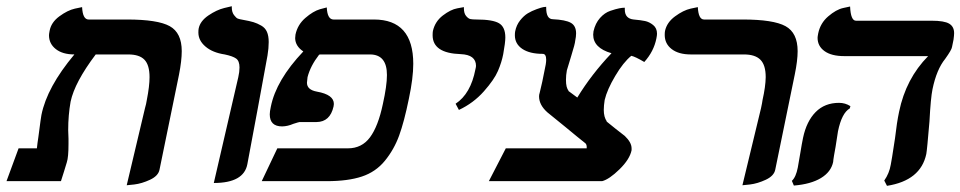

<svg xmlns="http://www.w3.org/2000/svg" viewBox="-20 -585 3101 620"><path d="M389.2 13.2 448.2 -235.8Q452.1 -249 454.1 -262.2Q462.9 -307.1 462.9 -335.9Q462.9 -375 446.5 -392.1Q430.2 -409.2 394 -409.2H289.1Q221.2 -319.3 208 -256.8Q200.2 -212.9 200.2 -165Q200.2 -160.2 200.7 -150.6Q201.2 -141.1 201.2 -137.2V-120.1Q201.2 -77.1 195.8 -61Q192.9 -51.3 186.5 -30.5Q180.2 -9.8 176.8 0H1L40 -106H99.1Q99.1 -109.9 101.1 -123Q103 -136.2 104 -143.1Q112.8 -210.9 113.8 -213.9Q131.8 -303.7 220.2 -409.2Q182.1 -409.2 160.2 -426.5Q138.2 -443.8 138.2 -471.2Q138.2 -475.1 140.1 -484.9Q145 -512.7 171.6 -532.2Q198.2 -551.8 221.7 -557.1L245.1 -562Q247.1 -522 266.1 -522H390.1Q489.3 -522 528.1 -500.5Q566.9 -479 566.9 -419.9Q566.9 -389.2 558.1 -344.2L495.1 -37.1Q491.2 -17.1 464.6 -4.6Q438 7.8 413.6 10.7Z M670.4 5.9 749.5 -335.9Q753.4 -353 753.4 -367.2Q753.4 -388.2 742.4 -396Q731.4 -403.8 705.6 -409.2Q666.5 -415 643.6 -434.6Q620.6 -454.1 620.6 -480Q620.6 -488.8 621.6 -493.2Q626.5 -517.1 653.1 -535.2Q679.7 -553.2 704.1 -559.1L728.5 -564.9V-561Q728.5 -545.9 735.6 -536.4Q742.7 -526.9 748 -524.9Q753.4 -522.9 764.6 -521Q786.6 -517.1 798.6 -513.4Q810.5 -509.8 823.5 -502.4Q836.4 -495.1 842 -482.2Q847.7 -469.2 847.7 -449.2Q847.7 -429.2 843.8 -405.8Q834 -351.6 812.3 -234.4Q790.5 -117.2 778.8 -55.2Q767.6 5.9 670.4 5.9Z M1216.3 -249Q1229.5 -308.1 1229.5 -342.8Q1229.5 -408.7 1175.3 -409.2H1011.2Q1012.2 -409.2 1012.2 -408.2Q1012.2 -408.2 1010.3 -408.2V-409.2Q1009.3 -408.2 1010.3 -408.2Q982.4 -372.1 973.1 -335.9Q971.2 -321.8 971.2 -317.9Q971.2 -294.9 1003.4 -289.1Q1058.6 -279.3 1058.1 -249Q1058.1 -248 1057.6 -245.1Q1057.1 -242.2 1057.1 -241.2Q1045.9 -191.4 1002.4 -190.9H979.5H947.3Q945.3 -190.9 927.2 -185.1Q909.2 -177.2 891.1 -176.8Q851.1 -176.8 851.1 -215.8Q851.1 -224.6 854.5 -240.2Q871.6 -326.2 959.5 -418.9Q933.6 -436 933.1 -461.9Q933.1 -462.9 933.6 -467Q934.1 -471.2 934.1 -473.1Q940.9 -505.4 966.1 -527.1Q991.2 -548.8 1013.2 -555.2L1035.2 -561Q1037.1 -522 1057.1 -522H1187.5Q1314.5 -522 1314.5 -378.9Q1314.5 -333 1300.3 -266.1Q1285.2 -191.9 1268.8 -147Q1252.4 -102.1 1222.9 -65.9Q1193.4 -29.8 1148.4 -14.9Q1103.5 0 1035.2 0H825.2L875.5 -106H1103.5Q1148.4 -106 1174.8 -141.6Q1201.2 -177.2 1216.3 -249Z M1461.9 -230 1451.2 -250Q1500 -282.2 1515.1 -360.8Q1517.1 -368.7 1517.1 -372.1Q1517.1 -408.2 1467.8 -410.2Q1377 -413.1 1377 -471.2Q1377 -480 1377.9 -484.9Q1384.8 -515.6 1409.9 -534.9Q1435.1 -554.2 1456.5 -558.1L1478 -562V-558.1Q1478 -542 1485.1 -533.4Q1492.2 -524.9 1499 -523.4Q1505.9 -522 1519 -522Q1570.8 -522 1591.3 -510Q1611.8 -498 1611.8 -463.9Q1611.8 -447.8 1605 -410.2Q1600.1 -384.3 1588.1 -356.2Q1576.2 -328.1 1542.5 -290Q1508.8 -252 1461.9 -230Z M1844.2 -270 1814.5 -292H1816.4Q1807.6 -300.8 1807.6 -327.1Q1807.6 -342.3 1810.5 -357.9Q1818.4 -384.8 1824.7 -404.8Q1836.9 -443.8 1837.4 -453.1Q1840.3 -466.8 1840.3 -477.1Q1840.3 -502 1823 -511.5Q1805.7 -521 1765.6 -522.9Q1743.7 -522.9 1743.7 -560.1V-563Q1740.7 -563 1734.6 -562Q1728.5 -561 1712.9 -555.4Q1697.3 -549.8 1684.3 -542Q1671.4 -534.2 1659.4 -519Q1647.5 -503.9 1643.6 -483.9Q1642.6 -479 1642.6 -471.2Q1642.6 -443.4 1666.5 -427.2Q1690.4 -411.1 1732.4 -411.1Q1743.7 -411.1 1743.7 -392.1Q1743.7 -379.9 1738.3 -356.9Q1736.3 -344.7 1731 -320.8Q1725.6 -296.9 1722.7 -285.2Q1720.7 -279.3 1720.7 -273.9Q1720.7 -246.1 1747.6 -222.2Q1764.6 -209 1806.2 -174.6Q1847.7 -140.1 1870.6 -122.1Q1875.5 -117.2 1874.5 -106H1613.3L1558.6 0H1924.3Q1947.3 -5.9 1980.5 -38.3Q2013.7 -70.8 2019.5 -100.1V-106Q2019.5 -125 1997.6 -146Q1968.8 -168 1938.5 -192.9H1939.5Q1929.7 -207 1929.7 -230Q1929.7 -244.1 1932.6 -262.2Q1940.4 -295.4 1966.6 -339.6Q1992.7 -383.8 2018.6 -404.8Q2031.7 -401.9 2060.5 -384.8Q2091.3 -418.9 2099.6 -460.9Q2101.6 -470.7 2101.6 -476.1Q2101.6 -494.1 2089.1 -504.2Q2076.7 -514.2 2063 -517.1Q2049.3 -520 2026.4 -522Q1997.6 -524.9 1997.6 -554.2V-560.1H1996.6Q1989.7 -560.1 1979.5 -558.1Q1969.2 -556.2 1950.9 -550Q1932.6 -543.9 1917.5 -526.9Q1902.3 -509.8 1896.5 -483.9Q1896.5 -481.9 1896 -478.5Q1895.5 -475.1 1895.5 -473.1Q1895.5 -430.2 1954.6 -413.1Q1890.1 -345.2 1844.2 -270Z M2377.4 13.2 2437.5 -235.8Q2441.4 -253.9 2442.4 -262.2Q2452.1 -305.2 2452.6 -335.9Q2452.6 -375 2435.5 -392.1Q2418.5 -409.2 2382.3 -409.2H2210.4Q2171.4 -409.2 2148.9 -426.5Q2126.5 -443.8 2126.5 -472.2Q2126.5 -480 2127.4 -484.9Q2133.3 -512.7 2159.9 -532.2Q2186.5 -551.8 2210 -557.1L2233.4 -562Q2235.4 -522 2253.4 -522H2378.4Q2477.5 -522 2516.6 -500.5Q2555.7 -479 2555.7 -419.9Q2555.7 -389.2 2546.4 -344.2L2483.4 -37.1Q2479.5 -17.1 2452.9 -4.6Q2426.3 7.8 2401.9 10.7Z M2686 -161.1Q2684.1 -151.4 2678.2 -110.8Q2676.3 -101.1 2673.3 -83.5Q2670.4 -65.9 2670.4 -62Q2663.6 -29.8 2630.9 -10Q2598.1 9.8 2543.5 14.2L2537.1 -1Q2550.3 -13.2 2556.2 -43.9Q2558.1 -55.2 2564.5 -91.8Q2569.3 -121.6 2573.2 -140.1Q2584.5 -193.4 2613.8 -223.1Q2643.1 -252.9 2689.5 -252.9Q2709.5 -252.9 2726.1 -242.2L2724.1 -234.9Q2698.2 -220.2 2686 -161.1ZM2991.2 -296.9Q2985.4 -269 2981.4 -192.9Q2973.6 -100.1 2971.2 -87.9Q2953.1 -2 2844.2 15.1L2835.4 -2Q2851.6 -24.9 2856.4 -53.2Q2858.4 -61 2870.1 -138.2Q2876 -189.9 2883.3 -224.1Q2905.3 -331.1 2977.1 -403.8H2706.1Q2665 -403.8 2642.6 -419.9Q2620.1 -436 2620.1 -462.9Q2620.1 -466.8 2622.1 -477.1Q2628.9 -510.3 2654.5 -532.2Q2680.2 -554.2 2702.6 -559.1L2725.1 -564Q2727.1 -518.1 2744.1 -518.1H2988.3Q3029.3 -518.1 3045.2 -508.5Q3061 -499 3061 -478Q3061 -471.2 3059.1 -457L3054.2 -433.1Q3053.2 -424.3 3032.2 -395Q3004.4 -360.8 2991.2 -296.9Z"/></svg>

Font: Linux Libertine
Style: Semibold Italic
Weight: 600
Italic angle: -11.5°
Designer: Philipp H. Poll
Foundry: Philipp H. Poll
Version: Version 5.1.2 ; ttfautohint (v0.9)